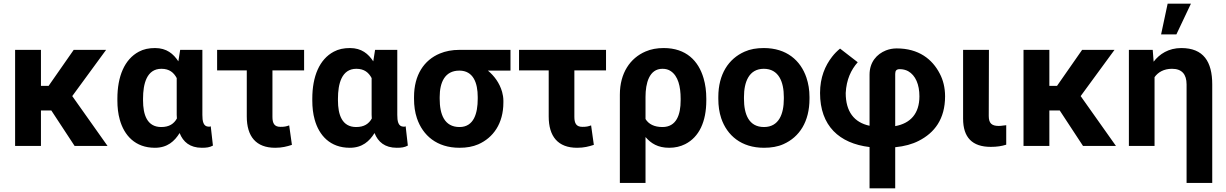

<svg xmlns="http://www.w3.org/2000/svg" viewBox="-20 -802 6734 1055"><path d="M262 -195 390 0H571L377 -274L563 -528H385L247 -330H205V-528H63V0H205V-195Z M832 -538C798 -538 769 -532 743 -518C664 -476 625 -382 625 -260V-250C625 -212 629 -177 638 -145C662 -58 723 10 831 10C900 10 939 -26 967 -71C986 -22 1024 10 1089 10C1115 10 1131 8 1150 -2L1138 -108C1135 -106 1132 -106 1127 -106C1096 -106 1092 -138 1092 -171V-528H970L960 -465C933 -506 896 -538 832 -538ZM951 -373V-171C951 -164 952 -158 952 -151C936 -122 910 -104 866 -104C788 -104 766 -172 766 -250V-260C766 -341 786 -424 867 -424C911 -424 935 -403 951 -373Z M1492 10C1530 10 1556 3 1584 -6L1569 -113C1552 -107 1543 -105 1521 -105C1487 -105 1477 -125 1477 -160V-415H1651V-528H1173V-415H1336V-162C1336 -52 1387 10 1492 10Z M1903 -538C1869 -538 1840 -532 1814 -518C1735 -476 1696 -382 1696 -260V-250C1696 -212 1700 -177 1709 -145C1733 -58 1794 10 1902 10C1971 10 2010 -26 2038 -71C2057 -22 2095 10 2160 10C2186 10 2202 8 2221 -2L2209 -108C2206 -106 2203 -106 2198 -106C2167 -106 2163 -138 2163 -171V-528H2041L2031 -465C2004 -506 1967 -538 1903 -538ZM2022 -373V-171C2022 -164 2023 -158 2023 -151C2007 -122 1981 -104 1937 -104C1859 -104 1837 -172 1837 -250V-260C1837 -341 1857 -424 1938 -424C1982 -424 2006 -403 2022 -373Z M2785 -414V-528H2504C2464 -528 2428 -521 2397 -508C2310 -472 2255 -390 2255 -269V-259C2255 -220 2260 -185 2271 -152C2303 -58 2380 10 2505 10C2544 10 2578 4 2608 -9C2690 -45 2746 -123 2746 -239V-249C2746 -266 2743 -282 2739 -297C2725 -346 2696 -385 2661 -414ZM2504 -414C2581 -414 2605 -346 2605 -269V-259C2605 -180 2584 -104 2505 -104C2421 -104 2396 -175 2396 -259V-269C2396 -349 2424 -414 2504 -414Z M3151 10C3189 10 3215 3 3243 -6L3228 -113C3211 -107 3202 -105 3180 -105C3146 -105 3136 -125 3136 -160V-415H3310V-528H2832V-415H2995V-162C2995 -52 3046 10 3151 10Z M3657 10C3690 10 3719 3 3745 -10C3822 -49 3861 -134 3861 -250V-260C3861 -301 3856 -338 3846 -372C3818 -468 3750 -538 3627 -538C3590 -538 3557 -532 3527 -519C3443 -483 3386 -401 3386 -282V203H3527V-49C3557 -14 3595 10 3657 10ZM3620 -104C3575 -104 3544 -120 3527 -148V-270C3527 -344 3547 -424 3620 -424C3638 -424 3653 -420 3666 -411C3706 -384 3720 -327 3720 -260V-250C3720 -172 3697 -104 3620 -104Z M3927 -269V-259C3927 -220 3932 -185 3943 -152C3975 -58 4053 10 4178 10C4218 10 4254 4 4285 -10C4373 -49 4428 -134 4428 -259V-269C4428 -308 4422 -343 4411 -376C4379 -470 4302 -538 4177 -538C4137 -538 4102 -532 4071 -518C3983 -479 3927 -394 3927 -269ZM4287 -269V-259C4287 -176 4260 -104 4178 -104C4094 -104 4068 -175 4068 -259V-269C4068 -351 4095 -424 4177 -424C4259 -424 4287 -352 4287 -269Z M4693 -460 4596 -535C4580 -522 4565 -507 4552 -490C4514 -441 4486 -377 4486 -291C4486 -110 4592 -14 4758 6V233H4899V7C4950 2 4993 -10 5028 -28C5115 -72 5173 -148 5173 -273C5173 -321 5162 -363 5144 -397C5103 -477 5028 -536 4907 -536C4886 -536 4866 -532 4848 -525C4798 -505 4758 -461 4758 -392V-111C4673 -129 4627 -189 4627 -291C4631 -365 4656 -418 4693 -460ZM4924 -422C4941 -422 4957 -418 4970 -411C5011 -388 5032 -337 5032 -273C5032 -177 4982 -124 4899 -109V-396C4899 -414 4906 -422 4924 -422Z M5424 5C5458 5 5484 1 5509 -7V-114L5491 -112C5484 -111 5477 -110 5468 -110C5429 -110 5413 -125 5413 -165L5414 -528H5272V-150C5272 -47 5322 5 5424 5Z M5803 -195 5931 0H6112L5918 -274L6104 -528H5926L5788 -330H5746V-528H5604V0H5746V-195Z M6420 -424C6474 -424 6500 -394 6500 -338V203H6641V-338C6641 -463 6593 -538 6471 -538C6401 -538 6351 -505 6319 -463L6314 -528H6183V0H6324V-378C6343 -405 6375 -424 6420 -424ZM6396 -782 6360 -613H6444L6524 -782Z"/></svg>

Font: Asimov
Style: Regular
Weight: 500
Designer: Google
Version: Version 2.000980; 2014